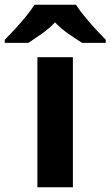

<svg xmlns="http://www.w3.org/2000/svg" viewBox="-79 -786 464 806"><path d="M227 0H78V-546H227ZM240 -766Q254 -744 276.5 -716.5Q299 -689 323 -663Q347 -637 365 -619V-606H266Q240 -622 209 -643.5Q178 -665 152 -692Q126 -665 96 -644Q66 -623 40 -606H-59V-619Q-40 -638 -16.5 -663.5Q7 -689 29.5 -716.5Q52 -744 66 -766Z"/></svg>

Font: Noto Sans Devanagari
Style: Regular
Weight: 400
Designer: Jelle Bosma - Monotype Design Team
Foundry: Monotype Imaging Inc.
Version: Version 2.003